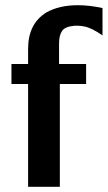

<svg xmlns="http://www.w3.org/2000/svg" viewBox="-20 -718 414 738"><path d="M24 -395V-472H88V-530Q88 -627 158 -670Q207 -698 280 -698Q324 -698 374 -687V-582Q332 -611 305 -616Q287 -620 266 -619Q230 -616 218.5 -599Q207 -582 207 -551V-472H311V-395H210V0H88V-395Z"/></svg>

Font: Coval
Style: Bold
Weight: 700
Foundry: Context Ltd
Version: Version 001.000